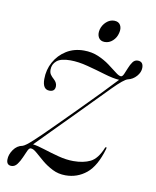

<svg xmlns="http://www.w3.org/2000/svg" viewBox="-74 -616 553 679"><g transform="rotate(10 202.0 -276.5)"><path d="M70.5 -65Q64.5 -66 59.2 -55Q54 -44 47.8 -29.2Q41.5 -14.5 33 -3.2Q24.5 8 12.5 8Q-5 8 -5 -12Q-5 -30 7.5 -47.8Q20 -65.5 39.5 -69Q49.5 -72 74.2 -94.8Q99 -117.5 133 -151.8Q167 -186 204.5 -223.5Q246.5 -265.5 283.5 -303.8Q320.5 -342 335 -358Q312.5 -359.5 281 -369Q249.5 -378.5 216 -387.2Q182.5 -396 153.5 -396Q119.5 -396 104.8 -383.5Q90 -371 90 -351.5Q90 -340.5 94.8 -333.8Q99.5 -327 107.5 -320Q119 -309.5 119 -297Q119 -277.5 99 -277.5Q74 -277.5 74 -315Q74 -348.5 89.5 -376.5Q105 -404.5 132.2 -421.5Q159.5 -438.5 195 -438.5Q223.5 -438.5 246.8 -428.5Q270 -418.5 288 -405.2Q306 -392 318.8 -381.8Q331.5 -371.5 339 -371.5Q344.5 -371.5 349 -381.5Q353.5 -391.5 358.5 -404.2Q363.5 -417 370.5 -426.8Q377.5 -436.5 388.5 -436.5Q408.5 -436.5 408.5 -414Q408.5 -398 395.8 -383.5Q383 -369 365 -365Q351.5 -361.5 314 -323.5Q276.5 -285.5 209.5 -217Q167 -174.5 129.5 -136Q92 -97.5 75 -80.5Q91.5 -78.5 117 -70.2Q142.5 -62 171 -54.5Q199.5 -47 225.5 -47Q261.5 -47 286.2 -59.2Q311 -71.5 327.5 -112Q329.5 -116 331.5 -115.5Q334 -114.5 332.5 -109.5Q314 -45.5 281.5 -19Q249 7.5 206.5 7.5Q181 7.5 159.8 -3.2Q138.5 -14 121.5 -28.2Q104.5 -42.5 91.8 -53.8Q79 -65 70.5 -65ZM261.5 -481Q246 -481 239.2 -492.5Q232.5 -504 236.5 -521Q241 -538 253.8 -549.5Q266.5 -561 282 -561Q298 -561 304.5 -549.5Q311 -538 306.5 -521Q302.5 -504 290 -492.5Q277.5 -481 261.5 -481Z"/></g></svg>

Font: Fraunces 144pt Light
Style: Italic
Weight: 300
Italic angle: -16°
Version: Version 1.000;[0bf87f6ff]